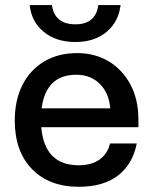

<svg xmlns="http://www.w3.org/2000/svg" viewBox="-20 -722 600 754"><path d="M453.5 -702Q446 -636.5 398.5 -596.8Q351 -557 276 -557Q200.5 -557 152 -596.8Q103.5 -636.5 96.5 -702H184Q194.5 -626.5 276 -626.5Q356 -626.5 366 -702ZM38 -248.5Q38 -329 68.2 -388.5Q98.5 -448 153.8 -480.8Q209 -513.5 283 -513.5Q353 -513.5 407.2 -480.8Q461.5 -448 492.5 -389.5Q523.5 -331 523.5 -253V-222.5H142Q155 -73 288.5 -73Q340.5 -73 372 -96.2Q403.5 -119.5 412 -158.5H517Q501.5 -78 444 -33.2Q386.5 11.5 289.5 11.5Q173 11.5 105.5 -58.2Q38 -128 38 -248.5ZM280 -428.5Q160.5 -428.5 143.5 -296.5H413Q408 -357 371.8 -392.8Q335.5 -428.5 280 -428.5Z"/></svg>

Font: Overused Grotesk Medium
Style: Regular
Weight: 525
Version: Version 0.004